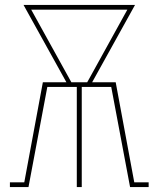

<svg xmlns="http://www.w3.org/2000/svg" viewBox="-20 -755 640 775"><path d="M20 0V-19H78L153 -423H248L75 -735H525L352 -423H447L522 -19H580V0H505L429 -404H310V0H290V-404H171L95 0ZM268 -423H332L341 -439L494 -716H106Z"/></svg>

Font: Iosevka Slab Thin Extended
Style: Regular
Weight: 100
Width: 7
Monospace: yes
Designer: Belleve Invis
Foundry: Belleve Invis
Version: Version 11.1.1; ttfautohint (v1.8.3)